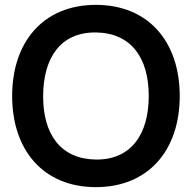

<svg xmlns="http://www.w3.org/2000/svg" viewBox="-20 -755 790 790"><path d="M374.5 15C590.5 15 719.5 -136.5 719.5 -360C719.5 -583.5 590.5 -735 374.5 -735C159 -735 30 -583.5 30 -360C30 -136.5 159 15 374.5 15ZM374.5 -98.5C229.5 -100.5 157 -202.5 157.5 -360C158 -517.5 229.5 -623 374.5 -621.5C519.5 -619.5 592 -517.5 592 -360C592 -202.5 519.5 -97 374.5 -98.5Z"/></svg>

Font: Hauora
Style: Bold
Weight: 700
Designer: Wayne Shih
Foundry: WCYS
Version: Version 1.001;hotconv 1.0.109;makeotfexe 2.5.65596